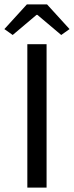

<svg xmlns="http://www.w3.org/2000/svg" viewBox="-36 -858 338 878"><path d="M89 0V-656H177V0ZM22 -698 -16 -725 87 -838H179L282 -725L244 -698L135 -790H131Z"/></svg>

Font: Assistant Medium
Style: Regular
Weight: 500
Designer: Hebrew By Ben Nathan, Latin by Paul Hunt
Version: Version 3.000